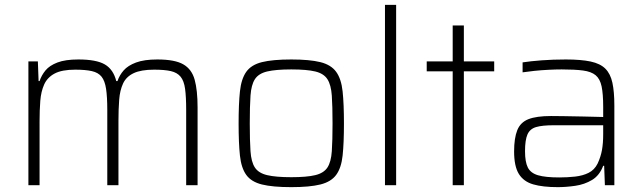

<svg xmlns="http://www.w3.org/2000/svg" viewBox="-20 -763 2648 791"><path d="M97 0V-510H136L139 -429H143Q151 -453 167.5 -473Q184 -493 216.5 -505.5Q249 -518 303 -518Q377 -518 412 -497.5Q447 -477 459 -429H464Q472 -453 489.5 -473Q507 -493 540.5 -505.5Q574 -518 628 -518Q700 -518 735 -498Q770 -478 782 -434.5Q794 -391 794 -320V0H747V-309Q747 -364 742.5 -397Q738 -430 724 -447Q710 -464 684 -470Q658 -476 615 -476Q561 -476 530.5 -461.5Q500 -447 487 -419Q474 -391 471 -352Q468 -313 468 -264V0H422V-309Q422 -364 417 -397Q412 -430 398.5 -447Q385 -464 358.5 -470Q332 -476 290 -476Q235 -476 205 -460Q175 -444 162 -415Q149 -386 146 -347.5Q143 -309 143 -264V0Z M1180 8Q1103 8 1059 -3Q1015 -14 994.5 -42.5Q974 -71 968.5 -122Q963 -173 963 -254Q963 -335 968.5 -386.5Q974 -438 994.5 -467Q1015 -496 1059 -507Q1103 -518 1180 -518Q1256 -518 1300 -507Q1344 -496 1365 -467Q1386 -438 1391.5 -386.5Q1397 -335 1397 -254Q1397 -173 1391.5 -122Q1386 -71 1365 -42.5Q1344 -14 1300 -3Q1256 8 1180 8ZM1180 -33Q1244 -33 1279 -41.5Q1314 -50 1329 -73Q1344 -96 1347 -140Q1350 -184 1350 -254Q1350 -325 1347 -369Q1344 -413 1329 -436.5Q1314 -460 1279 -468.5Q1244 -477 1180 -477Q1116 -477 1080.5 -468.5Q1045 -460 1030 -436.5Q1015 -413 1012 -369Q1009 -325 1009 -254Q1009 -184 1012 -140Q1015 -96 1030 -73Q1045 -50 1080.5 -41.5Q1116 -33 1180 -33Z M1566 0V-743H1612V0Z M1845 0V-469H1738V-510H1845V-658H1891V-510H2016V-469H1891V0Z M2278 8Q2216 8 2176.5 -3.5Q2137 -15 2117.5 -46.5Q2098 -78 2098 -139Q2098 -194 2111 -226.5Q2124 -259 2157 -272Q2190 -285 2250 -285Q2265 -285 2302 -284.5Q2339 -284 2383.5 -283Q2428 -282 2465 -281V-323Q2465 -376 2458.5 -407Q2452 -438 2434 -453Q2416 -468 2382 -472.5Q2348 -477 2294 -477Q2270 -477 2240 -475.5Q2210 -474 2181 -471Q2152 -468 2133 -465V-506Q2165 -511 2211.5 -514.5Q2258 -518 2311 -518Q2374 -518 2413.5 -509.5Q2453 -501 2474 -480Q2495 -459 2503 -422Q2511 -385 2511 -328V0H2472L2469 -80H2465Q2450 -40 2419 -21.5Q2388 -3 2350 2.5Q2312 8 2278 8ZM2284 -32Q2318 -32 2349.5 -35.5Q2381 -39 2405 -51Q2429 -63 2442 -89Q2455 -117 2460 -145Q2465 -173 2465 -210V-247H2262Q2214 -247 2188.5 -239.5Q2163 -232 2153 -209Q2143 -186 2143 -140Q2143 -96 2154.5 -73Q2166 -50 2196.5 -41Q2227 -32 2284 -32Z"/></svg>

Font: Saira ExtraLight
Style: Regular
Weight: 200
Designer: Hector Gatti with collaboration of the Omnibus-Type team
Foundry: Omnibus-Type
Version: Version 1.100; ttfautohint (v1.8.3)